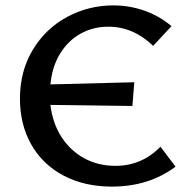

<svg xmlns="http://www.w3.org/2000/svg" viewBox="-20 -685 701 712"><path d="M631 -67Q532 7 395 7Q293 7 215.5 -34Q138 -75 96 -149Q54 -223 54 -319Q54 -422 102 -501Q150 -580 229.5 -622.5Q309 -665 400 -665Q460 -665 515.5 -645.5Q571 -626 616 -588L548 -515Q474 -586 382 -586Q325 -586 278.5 -560Q232 -534 202.5 -485.5Q173 -437 167 -372L478 -380L471 -292L167 -296Q175 -228 208 -177Q241 -126 292.5 -98Q344 -70 408 -70Q506 -70 575 -141Z"/></svg>

Font: Ysabeau Semibold
Style: Regular
Weight: 600
Designer: Christian Thalmann (Catharsis Fonts)
Version: Version 0.003